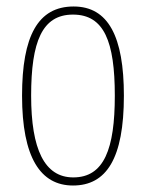

<svg xmlns="http://www.w3.org/2000/svg" viewBox="-20 -562 450 592"><path d="M205 10C308 10 362 -73 362 -267C362 -449 314 -542 207 -542C97 -542 48 -451 48 -267C48 -76 105 10 205 10ZM206 -15C117 -15 76 -102 76 -267C76 -434 110 -517 205 -517C301 -517 334 -434 334 -267C334 -103 301 -15 206 -15Z"/></svg>

Font: Noto Serif Armenian ExtraCondensed Thin
Style: Regular
Weight: 100
Width: 2
Designer: Monotype Design Team
Foundry: Monotype Imaging Inc.
Version: Version 2.008